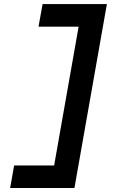

<svg xmlns="http://www.w3.org/2000/svg" viewBox="-20 -818 626 942"><path d="M29.8 104.5H345.2L504.4 -797.9H189L168.9 -687H365.7L245.6 -6.3H49.3Z"/></svg>

Font: Cascadia Mono PL SemiBold
Style: Italic
Weight: 600
Italic angle: -10°
Monospace: yes
Designer: Aaron Bell
Foundry: Saja Typeworks
Version: Version 2404.023